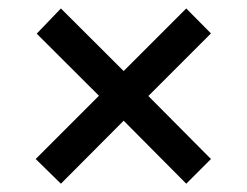

<svg xmlns="http://www.w3.org/2000/svg" viewBox="-20 -575 584 454"><path d="M124 -140.6 64.4 -199 214 -348.6 66.8 -495.4 124 -555 272.4 -407 420.4 -555 478.8 -496 330.8 -348 478.8 -199 420.4 -140.6 272.4 -289.6Z"/></svg>

Font: MuseoModerno Thin
Style: Regular
Weight: 100
Designer: Pablo Cosgaya, Héctor Gatti, Marcela Romero, and the Authors of The MuseoModerno Project.
Foundry: Omnibus-Type Team
Version: Version 1.003